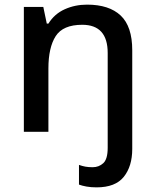

<svg xmlns="http://www.w3.org/2000/svg" viewBox="-20 -569 670 829"><path d="M397 240Q373 240 353.5 236.5Q334 233 321 228V143Q335 148 348.5 150.5Q362 153 380 153Q407 153 426 135.5Q445 118 445 69V-340Q445 -462 335 -462Q252 -462 220.5 -413Q189 -364 189 -273V0H83V-539H167L182 -467H189Q215 -509 259.5 -529Q304 -549 356 -549Q451 -549 501 -502Q551 -455 551 -352V74Q551 149 514.5 194.5Q478 240 397 240Z"/></svg>

Font: Noto Sans Ethiopic Medium
Style: Regular
Weight: 500
Designer: Monotype Design Team
Foundry: Monotype Imaging Inc.
Version: Version 2.102; ttfautohint (v1.8.4.7-5d5b)